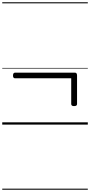

<svg xmlns="http://www.w3.org/2000/svg" viewBox="-20 -1111 803 1712"><path d="M640 -165Q628 -165 621.5 -169.5Q615 -174 615 -184V-413H114Q105 -413 100.5 -419Q96 -425 96 -437Q96 -463 114 -463H649Q667 -463 667 -437V-184Q667 -174 660.5 -169.5Q654 -165 640 -165ZM0 571H763V581H0ZM0 -20H763V0H0ZM0 -505H763V-500H0ZM0 -1091H763V-1081H0Z"/></svg>

Font: Playwrite PT Guides
Style: Regular
Weight: 400
Designer: Veronika Burian, José Scaglione
Foundry: TypeTogether
Version: Version 1.003